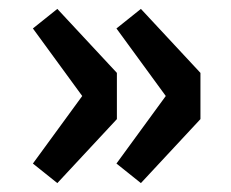

<svg xmlns="http://www.w3.org/2000/svg" viewBox="-20 -468 520 432"><path d="M109 -56 54 -100 165 -252 54 -404 109 -448 243 -304V-200ZM297 -56 242 -100 353 -252 242 -404 297 -448 431 -304V-200Z"/></svg>

Font: Font
Style: ¶
Weight: 700
Designer: Paul D. Hunt
Foundry: Adobe Systems Incorporated
Version: Version 3.000